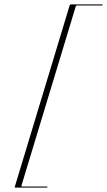

<svg xmlns="http://www.w3.org/2000/svg" viewBox="-20 -744 489 876"><path d="M326 -716 77.5 104Q77 107 80 107H195Q197 107 196.5 109.5Q196 112 193 112H51Q45.5 112 48 106.5L297.5 -718.5Q299 -724 304.5 -724H446.5Q450 -724 448.5 -721.5Q448 -719 444.5 -719H329.5Q327 -719 326 -716Z"/></svg>

Font: Fraunces 144pt S000 Thin
Style: Italic
Weight: 100
Italic angle: -16°
Version: Version 1.000; ttfautohint (v1.8.3)